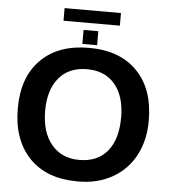

<svg xmlns="http://www.w3.org/2000/svg" viewBox="-60 -950 897 1014"><g transform="rotate(5 389.0 -443.0)"><path d="M735.8 -341.8Q735.8 -238.3 693.6 -158.4Q651.4 -78.6 573.2 -34.4Q495.1 9.8 393.1 9.8H387.2Q224.6 9.8 132.8 -85Q41 -181.2 41 -347.2Q41 -513.2 132.8 -605Q224.6 -698.2 388.2 -698.2Q552.7 -698.2 644 -604Q735.8 -510.7 735.8 -341.8ZM588.9 -347.2Q588.9 -458.5 535.9 -521.7Q482.9 -585 388.2 -585Q292.5 -585 239.3 -522Q186 -459 186 -347.2Q186 -234.4 240 -169.2Q293.9 -104 387.2 -104Q483.9 -104 536.4 -167.2Q588.9 -230.5 588.9 -347.2ZM429.2 -790V-715.8H351.1V-790ZM241.2 -829.1V-896H540V-829.1Z"/></g></svg>

Font: Libra Sans Modern
Style: Bold
Weight: 700
Foundry: Stefan Peev, Context Ltd
Version: Version 1.000